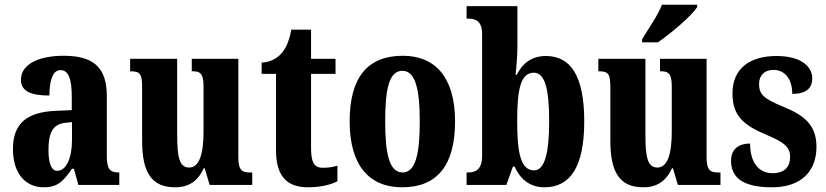

<svg xmlns="http://www.w3.org/2000/svg" viewBox="-20 -786 3512 816"><path d="M165 10C225 10 249 -15 286 -69H294L313 0H487V-53H484C446 -53 434 -69 434 -124V-378C434 -504 372 -549 250 -549C150 -549 69 -516 69 -447C69 -400 108 -380 190 -380C190 -449 206 -488 237 -488C272 -488 285 -449 285 -374V-318L218 -315C95 -310 35 -262 35 -153C35 -42 94 10 165 10ZM223 -60C198 -60 186 -93 186 -149C186 -221 204 -258 257 -264L286 -267V-191C286 -113 261 -60 223 -60Z M724 10C782 10 821 -16 846 -71H850L871 0H1052V-53H1043C1013 -53 993 -58 993 -116V-536H795V-483H798C828 -483 845 -477 845 -419V-227C845 -134 828 -74 784 -74C742 -74 733 -118 733 -216V-536H533V-483H536C577 -483 584 -470 584 -413V-188C584 -53 624 10 724 10Z M1289 10C1352 10 1395 -5 1414 -16V-82C1396 -76 1375 -73 1352 -73C1313 -73 1302 -99 1302 -159V-472H1406V-536H1302V-660H1218C1210 -614 1196 -584 1181 -565C1165 -544 1136 -522 1092 -520V-472H1153V-148C1153 -31 1205 10 1289 10Z M1689 10C1837 10 1914 -82 1914 -270C1914 -458 1829 -549 1692 -549C1543 -549 1466 -458 1466 -270C1466 -82 1550 10 1689 10ZM1691 -53C1636 -53 1617 -128 1617 -270C1617 -412 1635 -485 1690 -485C1744 -485 1764 -412 1764 -270C1764 -128 1745 -53 1691 -53Z M2294 10C2403 10 2463 -76 2463 -270C2463 -463 2406 -548 2300 -548C2237 -548 2199 -514 2176 -468H2171C2175 -499 2179 -553 2179 -590V-760H1963V-707H1967C2002 -707 2029 -697 2029 -640V-124C2029 -62 1998 -53 1968 -53H1963V0H2132L2160 -78H2167C2190 -26 2231 10 2294 10ZM2250 -62C2193 -62 2178 -136 2178 -271C2178 -408 2193 -477 2249 -477C2295 -477 2314 -410 2314 -272C2314 -136 2295 -62 2250 -62Z M2709 -619V-606H2776C2833 -645 2922 -721 2943 -756V-766H2793C2777 -721 2734 -662 2709 -619ZM2714 10C2772 10 2811 -16 2836 -71H2840L2861 0H3042V-53H3033C3003 -53 2983 -58 2983 -116V-536H2785V-483H2788C2818 -483 2835 -477 2835 -419V-227C2835 -134 2818 -74 2774 -74C2732 -74 2723 -118 2723 -216V-536H2523V-483H2526C2567 -483 2574 -470 2574 -413V-188C2574 -53 2614 10 2714 10Z M3261 10C3385 10 3450 -58 3450 -162C3450 -259 3393 -298 3305 -334C3228 -366 3206 -384 3206 -429C3206 -467 3231 -489 3267 -489C3313 -489 3347 -454 3347 -387C3405 -387 3432 -410 3432 -453C3432 -501 3388 -548 3280 -548C3168 -548 3093 -496 3093 -389C3093 -293 3141 -253 3240 -212C3308 -183 3338 -163 3338 -120C3338 -80 3318 -50 3263 -50C3207 -50 3168 -92 3168 -176C3124 -176 3087 -156 3087 -103C3087 -36 3130 10 3261 10Z"/></svg>

Font: Noto Serif Sinhala ExtraCondensed ExtraBold
Style: Regular
Weight: 800
Width: 2
Designer: Jelle Bosma - Monotype Design Team
Foundry: Monotype Imaging Inc.
Version: Version 2.007